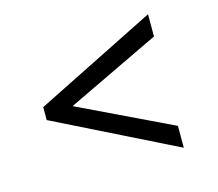

<svg xmlns="http://www.w3.org/2000/svg" viewBox="-81 -645 825 725"><g transform="rotate(-15 332.0 -282.0)"><path d="M553 -21 80 -256V-306.5L553 -543V-456L188 -281.5L553 -106.5Z"/></g></svg>

Font: Merriweather 72pt Black
Style: Regular
Weight: 900
Version: Version 2.100